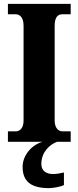

<svg xmlns="http://www.w3.org/2000/svg" viewBox="-20 -734 405 994"><path d="M21 0H201C147 14 97 68 97 130C97 206 142 240 233 240C251 240 292 234 311 224V159C290 164 271 167 255 167C220 167 194 151 194 115C194 52 239 13 276 0H346V-54H303C282 -54 263 -72 263 -110V-600C263 -645 279 -660 303 -660H346V-714H21V-660H62C81 -660 102 -645 102 -601V-109C102 -69 81 -54 62 -54H21Z"/></svg>

Font: Noto Serif Sinhala Condensed ExtraBold
Style: Regular
Weight: 800
Width: 3
Designer: Jelle Bosma - Monotype Design Team
Foundry: Monotype Imaging Inc.
Version: Version 2.007